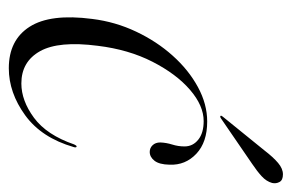

<svg xmlns="http://www.w3.org/2000/svg" viewBox="-133 -519 662 436"><g transform="rotate(90 198.0 -301.0)"><path d="M255 -432.5Q220 -432.5 184 -401.5Q148 -370.5 120.2 -316.2Q92.5 -262 84 -192Q72.5 -103.5 96.2 -61Q120 -18.5 169.5 -18.5Q208.5 -18.5 247.5 -47.2Q286.5 -76 308 -138.5Q310.5 -144 312.5 -144Q316 -143.5 314 -137.5Q293 -64.5 241.8 -27.2Q190.5 10 135 10Q71 10 40.8 -37.2Q10.5 -84.5 23 -179.5Q29.5 -232 51.8 -279Q74 -326 106.5 -362.2Q139 -398.5 177.8 -419.5Q216.5 -440.5 256 -440.5Q303 -440.5 329.2 -415.8Q355.5 -391 354 -355Q353.5 -331.5 345 -320.8Q336.5 -310 325 -310Q316 -310 309.8 -316.5Q303.5 -323 303.5 -334Q304 -347.5 308.2 -361Q312.5 -374.5 312.5 -389Q312.5 -408 297.2 -420.2Q282 -432.5 255 -432.5ZM322 -571Q337 -590.5 350 -601.5Q363 -612.5 376 -612.5Q389 -612.5 393.2 -604.8Q397.5 -597 395.5 -588Q392 -575 380.2 -564.2Q368.5 -553.5 352 -542.5L248.5 -471.5Q244.5 -469 243 -471Q242 -472.5 245 -476Z"/></g></svg>

Font: Fraunces 144pt S000 Light
Style: Italic
Weight: 300
Italic angle: -16°
Version: Version 1.000; ttfautohint (v1.8.3)